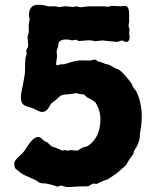

<svg xmlns="http://www.w3.org/2000/svg" viewBox="-20 -762 653 797"><path d="M516.1 -702.1V-669.9L513.2 -654.8L518.1 -638.7L516.1 -626Q516.1 -623 517.6 -611.8Q519 -600.6 514.2 -592.8Q510.3 -587.9 503.9 -587.9Q497.6 -587.9 486.8 -594.2L469.2 -588.9Q463.4 -587.9 452.1 -589.4Q440.9 -590.8 437 -590.8L403.8 -594.2L376 -590.8Q373 -590.8 363.3 -593.3Q353.5 -595.7 334 -593.8Q314.5 -591.8 309.6 -591.8Q304.7 -591.8 293.9 -597.2L279.8 -594.2L267.1 -597.2Q239.3 -601.1 227.1 -589.8Q223.1 -586.9 222.7 -579.6Q222.2 -572.3 218.8 -562.5Q215.3 -552.7 214.8 -548.8L216.8 -528.8L212.9 -497.1Q212.9 -491.2 217.8 -491.2L230 -494.1Q231.9 -495.1 237.3 -495.1H246.1Q292 -510.3 311 -511.2Q330.1 -511.7 342.3 -510.7Q355 -509.8 362.8 -512.7Q377.9 -518.1 384.8 -507.8Q407.2 -502 411.1 -499.5Q418 -495.1 424.3 -495.1Q430.7 -495.1 446.3 -485.8Q461.9 -476.6 466.3 -475.6Q480 -473.6 513.2 -432.1Q514.6 -429.7 520.5 -422.9Q526.4 -416 528.8 -409.2Q531.2 -402.3 533.2 -399.4Q535.2 -396.5 540.5 -389.6Q545.9 -383.3 547.9 -378.9Q580.1 -308.1 562 -213.9Q561 -210.9 561 -206.5L560.1 -189.9Q558.6 -178.7 552.7 -165Q546.9 -151.4 544.9 -148.4Q536.6 -138.2 535.2 -129.9Q533.7 -121.6 525.9 -112.3Q518.1 -103.5 512.2 -92.3Q506.3 -81.1 502.9 -76.2Q500 -73.2 494.1 -68.4Q488.3 -63.5 478.5 -54.7Q468.8 -44.9 452.1 -34.2Q435.5 -23.4 432.6 -21Q428.7 -18.1 426.8 -17.1Q424.8 -16.1 419.9 -15.1Q415 -14.2 413.1 -13.2L381.8 1Q378.9 2 372.6 0.5Q366.2 -1 357.9 4.4Q350.1 9.8 346.2 10.7Q342.3 11.7 328.6 11.7Q314.9 11.2 290 13.2Q265.1 15.1 254.9 14.2L233.9 7.8L218.3 13.2L201.2 6.8Q193.8 4.9 181.2 2Q168.5 -1 160.6 -1Q145 -1 139.2 -6.8Q133.3 -12.7 105.5 -24.4Q78.1 -35.6 67.9 -43.5Q57.1 -50.8 54.2 -53.7Q51.8 -56.6 50.8 -56.6Q49.8 -57.1 47.4 -59.1Q44.9 -61 44.4 -62Q43.9 -63 42 -65.4Q40 -67.9 39.1 -81.1Q38.1 -94.2 57.6 -111.3Q76.7 -128.4 84 -139.2Q127.9 -214.8 154.3 -185.1Q158.7 -180.2 166.5 -175.8Q174.8 -171.9 178.2 -169.9Q179.2 -168 183.1 -164.6Q187 -161.1 190.9 -157.2Q194.8 -153.3 204.1 -150.9Q213.4 -148.4 225.1 -143.1L237.8 -137.2Q239.7 -136.2 244.1 -138.2L249 -139.2L261.2 -136.2L272.9 -139.2L287.6 -137.7Q302.2 -136.2 304.2 -137.7Q306.2 -139.2 314 -144.5Q321.8 -149.9 330.6 -151.9Q339.8 -153.8 344.2 -155.8Q384.3 -182.6 394 -234.4Q403.8 -286.1 381.8 -327.1Q377 -336.9 372.6 -339.8Q368.2 -342.8 364.3 -345.7Q360.4 -348.6 353 -352.1Q344.7 -356 341.8 -357.4Q338.9 -358.9 335.9 -362.8Q329.6 -371.1 320.3 -371.1H312L299.8 -375Q294.9 -376 285.6 -373.5Q276.4 -371.1 256.8 -370.1Q237.3 -369.1 231 -364.3Q225.1 -359.4 220.7 -355.5Q216.8 -351.1 213.9 -349.1Q210.9 -346.7 206.1 -342.8Q201.2 -338.9 195.8 -335Q190.4 -331.1 185.1 -320.3Q167 -285.2 134.8 -303.7Q121.1 -311.5 102.5 -316.9Q84 -321.3 75.7 -329.1Q67.4 -336.9 66.9 -354.5Q66.4 -372.1 71.3 -392.1Q76.2 -412.1 77.1 -420.9L83 -454.1Q84 -462.9 84 -483.4Q84 -503.9 85.9 -522L90.8 -538.1L88.9 -549.8Q88.9 -554.7 92.3 -560.1Q95.7 -565.9 96.7 -570.8Q97.7 -575.7 95.7 -589.8Q94.2 -604 94.2 -609.9L99.1 -626Q100.1 -626 99.6 -641.6L99.1 -657.2L103 -682.1Q103 -689 100.1 -694.8Q98.6 -742.2 138.7 -742.2Q152.8 -742.2 166 -739.3Q179.2 -736.3 181.2 -735.8H212.9Q218.8 -732.9 222.7 -732.9H230L247.1 -735.8Q266.1 -735.8 280.8 -732.9L298.8 -735.8Q310.5 -731.9 314 -731.9L351.1 -735.8H411.1L428.2 -733.9Q432.1 -733.9 443.8 -737.8L481 -735.8L493.2 -737.3Q505.4 -738.8 504.9 -735.8Q516.1 -730.5 516.1 -702.1Z"/></svg>

Font: AntiqueNobleBold
Style: Bold
Weight: 700
Version: Version 001.000